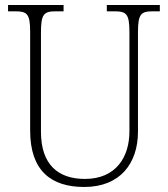

<svg xmlns="http://www.w3.org/2000/svg" viewBox="-20 -734 670 764"><path d="M315 10C459 10 529 -85 529 -210V-605C529 -679 541 -689 589 -689H616V-714H405V-689H435C483 -689 495 -679 495 -606V-211C495 -110 442 -22 318 -22C211 -22 143 -79 143 -210V-605C143 -679 155 -689 203 -689H233V-714H12V-689H40C88 -689 100 -679 100 -607V-214C100 -53 185 10 315 10Z"/></svg>

Font: Noto Serif Ethiopic SemiCondensed ExtraLight
Style: Regular
Weight: 200
Width: 4
Designer: Monotype Design Team
Foundry: Monotype Imaging Inc.
Version: Version 2.102